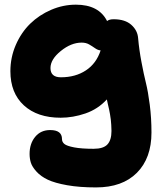

<svg xmlns="http://www.w3.org/2000/svg" viewBox="-20 -527 700 830"><path d="M395 283.2Q323.7 283.2 270.3 273.7Q216.8 264.2 186.5 249.8Q156.2 235.4 137.7 214.8Q119.1 194.3 113.5 176.5Q107.9 158.7 107.9 138.2Q107.9 93.8 132.1 64.5Q156.2 35.2 196.8 35.2Q248 35.2 248 74.2Q248 86.9 258.5 95.5Q269 104 300.5 110.1Q332 116.2 384.8 116.2Q426.8 116.2 444.3 97.4Q461.9 78.6 461.9 39.1Q461.9 25.9 460.9 12.7Q460 -0.5 459 -9.8Q458 -19 455.6 -33Q453.1 -46.9 451.7 -53.5Q450.2 -60.1 446.5 -75.9Q442.9 -91.8 441.9 -97.2Q403.3 -55.2 349.4 -36.6Q295.4 -18.1 242.2 -18.1Q141.6 -18.1 83.3 -71.5Q24.9 -125 24.9 -219.2Q24.9 -278.8 48.3 -332.8Q71.8 -386.7 110.6 -424.6Q149.4 -462.4 201.2 -484.6Q252.9 -506.8 308.1 -506.8Q407.2 -506.8 442.9 -436Q452.1 -443.8 471.2 -443.8Q520.5 -443.8 547.6 -419.7Q574.7 -395.5 577.1 -361.8Q581.5 -311.5 591.6 -258.5Q601.6 -205.6 610.8 -168.5Q620.1 -131.3 627.4 -74.2Q634.8 -17.1 634.8 45.9Q634.8 156.7 571.8 220Q508.8 283.2 395 283.2ZM198.2 -232.9Q198.2 -192.9 243.2 -192.9Q306.2 -192.9 351.3 -222.7Q396.5 -252.4 415 -309.1Q402.8 -310.1 390.9 -318.6Q378.9 -327.1 365.2 -335Q351.6 -342.8 333 -342.8Q287.6 -342.8 242.9 -306.6Q198.2 -270.5 198.2 -232.9Z"/></svg>

Font: Shantell Sans Bouncy
Style: Regular
Weight: 800
Designer: Stephen Nixon, Anya Danilova, Shantell Martin
Foundry: Arrow Type
Version: Version 1.006;[9816181b4]